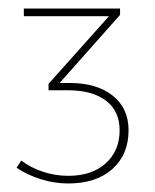

<svg xmlns="http://www.w3.org/2000/svg" viewBox="-20 -786 365 451"><path d="M282 -480Q282 -423 244 -389Q206 -355 140 -355Q108 -355 76 -365Q44 -375 19 -392L30 -409Q52 -392 81 -382.5Q110 -373 140 -373Q196 -373 228.5 -402.5Q261 -432 261 -480Q261 -525 229 -549.5Q197 -574 139 -574H94V-589L236 -748H36V-766H262V-751L120 -591H145Q207 -591 244.5 -561.5Q282 -532 282 -480Z"/></svg>

Font: Montserrat-Arabic Thin
Style: Regular
Weight: 250
Designer: Mohamed Gaber
Foundry: Kief Type Foundry
Version: Version 5.008